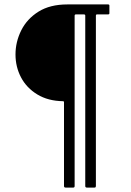

<svg xmlns="http://www.w3.org/2000/svg" viewBox="-20 -762 590 867"><path d="M418 -697Q413 -697 413 -691V78Q413 80 412 82.5Q411 85 407 85H372Q365 85 365 78V-692Q365 -697 358 -697H323Q317 -697 317 -691V78Q317 85 311 85H276Q269 85 269 78V-301Q269 -305 265 -305Q197 -306 148.5 -335.5Q100 -365 75 -412.5Q50 -460 50 -516Q50 -573 76 -625Q102 -677 154 -709.5Q206 -742 284 -742H468Q474 -742 474 -737V-702Q474 -697 468 -697Z"/></svg>

Font: Libre Franklin Light
Style: Regular
Weight: 300
Designer: Pablo Impallari, Rodrigo Fuenzalida, Nhung Nguyen
Foundry: Impallari Type
Version: Version 3.000